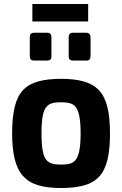

<svg xmlns="http://www.w3.org/2000/svg" viewBox="-20 -942 615 967"><path d="M287 5Q221 5 174 -8.5Q127 -22 97.5 -54Q68 -86 54.5 -139Q41 -192 41 -270Q41 -352 54.5 -405.5Q68 -459 97.5 -489.5Q127 -520 174.5 -532.5Q222 -545 287 -545Q354 -545 401 -532Q448 -519 477.5 -488.5Q507 -458 520.5 -404.5Q534 -351 534 -270Q534 -190 521 -136.5Q508 -83 479 -52Q450 -21 402.5 -8Q355 5 287 5ZM287 -113Q314 -113 332.5 -118Q351 -123 362.5 -138.5Q374 -154 380 -186Q386 -218 386 -270Q386 -323 380 -354.5Q374 -386 362.5 -401.5Q351 -417 332.5 -422Q314 -427 287 -427Q261 -427 242.5 -422Q224 -417 212 -401.5Q200 -386 194.5 -354.5Q189 -323 189 -270Q189 -218 194.5 -186Q200 -154 212 -138.5Q224 -123 242.5 -118Q261 -113 287 -113ZM347 -637Q326 -637 326 -658V-755Q326 -777 347 -777H416Q425 -777 430.5 -771Q436 -765 436 -755V-658Q436 -637 416 -637ZM151 -637Q130 -637 130 -658V-755Q130 -777 151 -777H219Q229 -777 234 -771Q239 -765 239 -755V-658Q239 -637 219 -637ZM143 -834V-922H424V-834Z"/></svg>

Font: Exo Thin
Style: Bold
Weight: 700
Version: Version 2.000